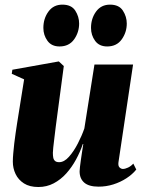

<svg xmlns="http://www.w3.org/2000/svg" viewBox="-20 -774 600 808"><path d="M141.5 13Q104.5 13 80.8 -2.2Q57 -17.5 45.5 -41.8Q34 -66 34 -93.5Q34 -109 35.8 -128.8Q37.5 -148.5 40 -170.5Q42.5 -192.5 45.8 -214.2Q49 -236 52 -255.5L81.5 -440L29.5 -463.5L32 -480.5L227.5 -515.5L248.5 -496L220.5 -285.5Q217.5 -264.5 214.5 -240Q211.5 -215.5 208.8 -193Q206 -170.5 204.2 -153.8Q202.5 -137 202.5 -131Q202.5 -119 204.2 -110.2Q206 -101.5 211.8 -96.5Q217.5 -91.5 229 -91.5Q250 -91.5 270.2 -114.2Q290.5 -137 307.5 -170Q324.5 -203 335 -233.5L377.5 -502.5H540L478.5 -91Q476.5 -75.5 483.2 -69.2Q490 -63 497 -63Q506.5 -63 518.8 -68.8Q531 -74.5 541 -85.5L553.5 -60.5Q537 -40 512 -23.8Q487 -7.5 457 2Q427 11.5 395 11.5Q354 11.5 334.5 -5.5Q315 -22.5 315 -53Q315 -59 316.5 -71.5Q318 -84 320.2 -100Q322.5 -116 325.2 -133.8Q328 -151.5 330.5 -168H328.5Q317.5 -135 300 -102.8Q282.5 -70.5 259 -44.2Q235.5 -18 206 -2.5Q176.5 13 141.5 13ZM230.5 -578.5Q197 -578.5 179.8 -602.2Q162.5 -626 162.5 -656.5Q162.5 -696 183.8 -725.2Q205 -754.5 242.5 -754.5Q280.5 -754.5 296.8 -729.2Q313 -704 313 -675Q313 -638 291.8 -608.2Q270.5 -578.5 230.5 -578.5ZM431 -578.5Q397.5 -578.5 380.2 -602.2Q363 -626 363 -656.5Q363 -696 384.2 -725.2Q405.5 -754.5 443 -754.5Q481 -754.5 497.2 -729.2Q513.5 -704 513.5 -675Q513.5 -638 492.2 -608.2Q471 -578.5 431 -578.5Z"/></svg>

Font: Merriweather 144pt Black
Style: Italic
Weight: 900
Italic angle: -7.8°
Version: Version 2.101